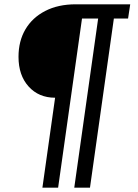

<svg xmlns="http://www.w3.org/2000/svg" viewBox="-20 -706 640 892"><path d="M177 166 236 -252Q160 -252 113 -304Q66 -356 66 -442Q66 -515 98 -569.5Q130 -624 190 -655Q250 -686 332 -686H585L575 -620H509L398 166H325L436 -620H361L250 166Z"/></svg>

Font: Chivo Mono SemiBold
Style: Italic
Weight: 600
Italic angle: -8.05°
Monospace: yes
Version: Version 1.008